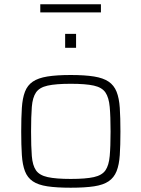

<svg xmlns="http://www.w3.org/2000/svg" viewBox="-20 -868 660 896"><path d="M310 8Q244 8 201 1.5Q158 -5 133 -22Q108 -39 96.5 -69Q85 -99 82 -144.5Q79 -190 79 -254Q79 -319 82 -364.5Q85 -410 96.5 -440Q108 -470 133 -487Q158 -504 201 -511Q244 -518 310 -518Q376 -518 419 -511Q462 -504 487 -487Q512 -470 524 -440Q536 -410 539 -364.5Q542 -319 542 -254Q542 -190 539 -144.5Q536 -99 524 -69Q512 -39 487 -22Q462 -5 419 1.5Q376 8 310 8ZM310 -33Q380 -33 418 -41.5Q456 -50 472 -73Q488 -96 492 -140Q496 -184 496 -254Q496 -325 492 -369Q488 -413 472 -436.5Q456 -460 418 -468.5Q380 -477 310 -477Q241 -477 202.5 -468.5Q164 -460 148 -436.5Q132 -413 128.5 -369Q125 -325 125 -254Q125 -184 128.5 -140Q132 -96 148 -73Q164 -50 202.5 -41.5Q241 -33 310 -33ZM284 -645V-710H335V-645ZM168 -810V-848H451V-810Z"/></svg>

Font: Saira SemiExpanded ExtraLight
Style: Regular
Weight: 250
Width: 6
Designer: Hector Gatti with collaboration of the Omnibus-Type team
Foundry: Omnibus-Type
Version: Version 1.101